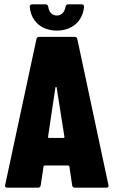

<svg xmlns="http://www.w3.org/2000/svg" viewBox="-20 -871 528 891"><path d="M244 -729C315 -729 364 -773 370 -839C370 -847 366 -851 358 -851H297C290 -851 285 -847 284 -839C280 -815 265 -799 244 -799C222 -799 207 -815 204 -839C203 -847 198 -851 191 -851H130C122 -851 118 -847 118 -839C124 -773 172 -729 244 -729ZM328 0H473C480 0 484 -3 484 -9C484 -10 483 -11 483 -13L339 -689C338 -696 333 -700 326 -700H162C155 -700 150 -696 149 -689L4 -13C2 -4 6 0 14 0H156C163 0 168 -3 169 -11L182 -98C182 -101 185 -103 188 -103H296C299 -103 302 -101 302 -98L315 -11C316 -3 321 0 328 0ZM203 -236 237 -464C238 -469 242 -469 243 -464L279 -236C279 -233 278 -231 275 -231H207C204 -231 203 -233 203 -236Z"/></svg>

Font: Barlow Condensed ExtraBold
Style: Regular
Weight: 800
Width: 3
Designer: Jeremy Tribby
Foundry: Tribby Type
Version: Version 1.422;hotconv 1.0.109;makeotfexe 2.5.65596